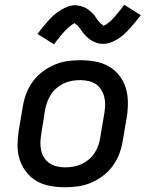

<svg xmlns="http://www.w3.org/2000/svg" viewBox="-20 -782 640 810"><path d="M255 8Q223 8 192 2.5Q161 -3 135.5 -17.5Q110 -32 91.5 -55.5Q73 -79 63.5 -107.5Q54 -136 54 -167.5Q54 -199 59 -231L76 -331Q80 -358 90 -385Q100 -412 117 -436Q134 -460 158 -478.5Q182 -497 209 -508.5Q236 -520 263.5 -524Q291 -528 318 -528Q350 -528 381 -522.5Q412 -517 438 -502.5Q464 -488 482.5 -464.5Q501 -441 510 -412.5Q519 -384 519.5 -352.5Q520 -321 515 -289L498 -189Q494 -162 484 -135Q474 -108 457 -84Q440 -60 416 -41.5Q392 -23 365 -11.5Q338 0 310 4Q282 8 255 8ZM255 -76Q272 -76 289.5 -79Q307 -82 323.5 -89.5Q340 -97 354.5 -109Q369 -121 379 -136.5Q389 -152 395 -169Q401 -186 403 -203L420 -303Q423 -321 423.5 -338.5Q424 -356 420 -372.5Q416 -389 407 -403.5Q398 -418 384.5 -427Q371 -436 353.5 -440Q336 -444 318 -444Q301 -444 283.5 -441Q266 -438 250 -430.5Q234 -423 219.5 -411Q205 -399 195 -383.5Q185 -368 179 -351Q173 -334 170 -317L154 -217Q151 -199 150.5 -181.5Q150 -164 153.5 -147.5Q157 -131 166.5 -116.5Q176 -102 189.5 -93Q203 -84 220 -80Q237 -76 255 -76ZM208 -595 138 -639Q152 -657 164 -671.5Q176 -686 187 -698Q198 -710 209.5 -720Q221 -730 235.5 -739Q250 -748 266 -754Q282 -760 298 -760Q303 -760 307.5 -759Q312 -758 317 -757Q322 -756 326.5 -754.5Q331 -753 336 -751Q341 -749 345 -746.5Q349 -744 352.5 -741.5Q356 -739 360 -735.5Q364 -732 367.5 -728.5Q371 -725 374.5 -721.5Q378 -718 380.5 -714.5Q383 -711 384.5 -708Q386 -705 390 -700Q394 -695 397.5 -691Q401 -687 404 -683.5Q407 -680 411.5 -678Q416 -676 415 -672L419 -674Q424 -676 427 -678Q430 -680 434 -683.5Q438 -687 440.5 -688.5Q443 -690 445 -692Q447 -694 449 -696Q451 -698 453.5 -700.5Q456 -703 458.5 -705.5Q461 -708 463.5 -711Q466 -714 468.5 -717Q471 -720 474 -723.5Q477 -727 479.5 -730.5Q482 -734 485 -737.5Q488 -741 491.5 -745Q495 -749 498 -753.5Q501 -758 504 -762L574 -718Q560 -700 548 -685.5Q536 -671 525 -659Q514 -647 503 -637Q492 -627 477 -617.5Q462 -608 446.5 -602.5Q431 -597 415 -597Q410 -597 405 -597.5Q400 -598 395 -599Q390 -600 385.5 -602Q381 -604 376 -606Q371 -608 367 -610.5Q363 -613 359.5 -615.5Q356 -618 352 -621.5Q348 -625 344.5 -628.5Q341 -632 337.5 -635.5Q334 -639 331.5 -642.5Q329 -646 327 -648.5Q325 -651 321.5 -656Q318 -661 314.5 -665.5Q311 -670 308 -673.5Q305 -677 300.5 -679Q296 -681 297 -685L293 -683Q288 -681 285 -679Q282 -677 278 -673.5Q274 -670 271.5 -668Q269 -666 267 -664.5Q265 -663 263 -660.5Q261 -658 258.5 -656Q256 -654 253.5 -651Q251 -648 248.5 -645.5Q246 -643 243.5 -640Q241 -637 238 -633.5Q235 -630 232.5 -626.5Q230 -623 227 -619.5Q224 -616 220.5 -612Q217 -608 214 -603.5Q211 -599 208 -595Z"/></svg>

Font: Iosevka Md Ex Obl
Style: Regular
Weight: 500
Width: 7
Italic angle: -9°
Monospace: yes
Designer: Belleve Invis
Foundry: Belleve Invis
Version: Version 32.5.0; ttfautohint (v1.8.4)